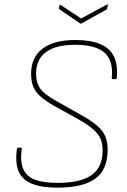

<svg xmlns="http://www.w3.org/2000/svg" viewBox="-20 -851 583 883"><path d="M243 12Q170 12 125.5 -6.5Q81 -25 65 -64.5Q49 -104 58 -168Q59 -172 64 -172H76Q81 -172 80 -167Q72 -110 86.5 -75Q101 -40 140 -25Q179 -10 244 -10Q351 -10 401.5 -46Q452 -82 452 -159Q452 -191 442 -213.5Q432 -236 407 -257.5Q382 -279 334 -306L231 -363Q189 -387 165.5 -408Q142 -429 132.5 -453.5Q123 -478 123 -512Q123 -587 175.5 -627Q228 -667 326 -667Q396 -667 440.5 -648.5Q485 -630 504 -591Q523 -552 517 -491Q516 -487 512 -487H497Q494 -487 494 -492Q502 -572 461 -608.5Q420 -645 325 -645Q237 -645 191.5 -611.5Q146 -578 146 -513Q146 -485 154.5 -463Q163 -441 185 -422.5Q207 -404 247 -382L350 -324Q399 -297 426.5 -273Q454 -249 464.5 -223Q475 -197 475 -162Q475 -71 418.5 -29.5Q362 12 243 12ZM470 -829Q473 -831 475 -830.5Q477 -830 476 -827L473 -813Q472 -808 468 -806L354 -743Q351 -741 349 -743L255 -807Q250 -811 251 -815L253 -825Q254 -830 259 -828L353 -766Z"/></svg>

Font: Sofia Sans Thin
Style: Italic
Weight: 250
Italic angle: -9°
Version: Version 4.100-B